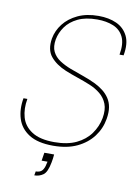

<svg xmlns="http://www.w3.org/2000/svg" viewBox="-97 -776 737 1024"><g transform="rotate(10 271.5 -263.5)"><path d="M233 12Q150 12 102.5 -18Q55 -48 39 -98.5Q23 -149 34 -210H55Q45 -156 58 -110Q71 -64 114.5 -36Q158 -8 236 -8Q307 -8 355 -31Q403 -54 431 -93Q459 -132 468 -179Q476 -225 464 -256Q452 -287 426.5 -308Q401 -329 368 -342.5Q335 -356 299.5 -368Q264 -380 232 -393Q177 -416 147.5 -452Q118 -488 128 -550Q136 -594 164.5 -630.5Q193 -667 240.5 -689.5Q288 -712 353 -712Q409 -712 450.5 -693Q492 -674 512 -633.5Q532 -593 520 -528H498Q509 -589 491.5 -625Q474 -661 436.5 -676.5Q399 -692 349 -692Q286 -692 244 -671.5Q202 -651 179 -618.5Q156 -586 149 -549Q142 -509 155 -482.5Q168 -456 194.5 -438.5Q221 -421 255 -408Q289 -395 325.5 -382.5Q362 -370 395 -354Q419 -342 439 -326.5Q459 -311 473 -290Q487 -269 491.5 -242Q496 -215 490 -179Q481 -125 448.5 -82Q416 -39 362.5 -13.5Q309 12 233 12ZM162 185 166 163Q190 163 201 149.5Q212 136 216 113L219 101H187L194 57H247Q246 68 244.5 80Q243 92 241 101Q231 155 210 170Q189 185 162 185Z"/></g></svg>

Font: DM Sans 17pt Thin
Style: Italic
Weight: 250
Italic angle: -10°
Version: Version 4.004;gftools[0.9.30]